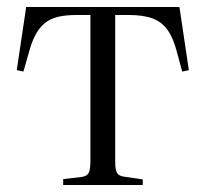

<svg xmlns="http://www.w3.org/2000/svg" viewBox="-20 -530 589 550"><path d="M161 0V-17L213 -23Q229 -25 234 -34.5Q239 -44 239 -70V-487H198Q167 -487 145 -481.5Q123 -476 107.5 -463Q92 -450 81 -429Q70 -408 62 -377L47 -325L28 -329L55 -510H494L521 -329L502 -325L487 -380Q477 -420 460.5 -443.5Q444 -467 417.5 -477Q391 -487 350 -487H310V-67Q310 -44 315 -35Q320 -26 335 -24L389 -16V0Z"/></svg>

Font: Literata 60pt Light
Style: Regular
Weight: 300
Designer: Latin by Veronika Burian and Jose Scaglione. Greek by Irene Vlachou. Cyrillic by Vera Evstafieva.
Foundry: TypeTogether
Version: Version 3.103;gftools[0.9.29]